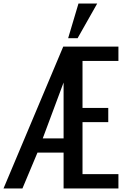

<svg xmlns="http://www.w3.org/2000/svg" viewBox="-71 -1076 726 1096"><path d="M-51 0 290 -810H605V-728H400V-460H547V-379H400V-82H605V0H292V-205H143L57 0ZM173 -286H292V-605ZM318 -858 377 -1056H484L372 -858Z"/></svg>

Font: Oswald
Style: Regular
Weight: 400
Designer: Vernon Adams
Foundry: Vernon Adams
Version: Version 4.103; ttfautohint (v1.8.3)